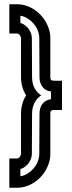

<svg xmlns="http://www.w3.org/2000/svg" viewBox="-20 -832 341 904"><path d="M131 -469Q131 -439 142.5 -417.5Q154 -396 174 -383Q154 -370 142.5 -348Q131 -326 131 -297L130 -108Q130 -85 114.5 -64Q99 -43 76 -36V-2Q95 -5 111 -15.5Q127 -26 139 -40Q151 -54 158 -72Q165 -90 165 -108L166 -297Q166 -324 179.5 -342.5Q193 -361 220 -365V-401Q193 -405 179.5 -423.5Q166 -442 166 -469L165 -652Q165 -670 158 -688Q151 -706 139 -720Q127 -734 111 -744.5Q95 -755 76 -758V-724Q99 -717 114.5 -696Q130 -675 130 -652ZM79 -652Q79 -658 73.5 -666Q68 -674 60 -674H24V-812H60Q92 -812 120.5 -798.5Q149 -785 170.5 -762.5Q192 -740 204.5 -711Q217 -682 217 -652V-469Q217 -459 220.5 -455.5Q224 -452 236 -452H272V-314H236H231Q222 -313 219.5 -309Q217 -305 217 -297V-108Q217 -78 204.5 -49Q192 -20 170.5 2.5Q149 25 120.5 38.5Q92 52 60 52H24V-86H60Q68 -86 73.5 -94Q79 -102 79 -108V-297Q79 -345 103 -383Q79 -421 79 -469Z"/></svg>

Font: Aurach Bi
Style: Regular
Weight: 400
Designer: Peter Wiegel
Foundry: Peter Wiegel
Version: Version 1.002